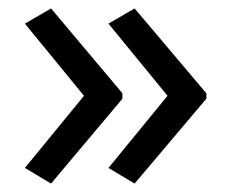

<svg xmlns="http://www.w3.org/2000/svg" viewBox="-20 -491 549 455"><path d="M469 -257V-270L299 -471L237 -435L377 -264L237 -93L299 -56ZM270 -257V-270L101 -471L39 -435L179 -264L39 -93L101 -56Z"/></svg>

Font: Noto Sans Mro
Style: Regular
Weight: 400
Designer: Monotype Design Team
Foundry: Monotype Imaging Inc.
Version: Version 2.001